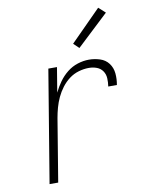

<svg xmlns="http://www.w3.org/2000/svg" viewBox="-85 -815 670 876"><g transform="rotate(-10 250.0 -377.0)"><path d="M73 0 159 -520H199L180 -405Q192 -430 208.5 -453Q225 -476 247 -493.5Q269 -511 295.5 -519.5Q322 -528 348 -528Q374 -528 399 -520Q424 -512 439 -492Q454 -472 456.5 -445.5Q459 -419 454 -392H414Q417 -411 416 -430Q415 -449 405 -463.5Q395 -478 378 -484.5Q361 -491 341 -491Q318 -491 294 -484Q270 -477 250 -462Q230 -447 214.5 -426.5Q199 -406 188.5 -383.5Q178 -361 171.5 -337.5Q165 -314 161 -291L113 0ZM315 -588 290 -612 431 -754 462 -726Z"/></g></svg>

Font: Iosevka SS04 Extralight
Style: Italic
Weight: 200
Italic angle: -9°
Monospace: yes
Designer: Belleve Invis
Foundry: Belleve Invis
Version: Version 19.0.0; ttfautohint (v1.8.4)